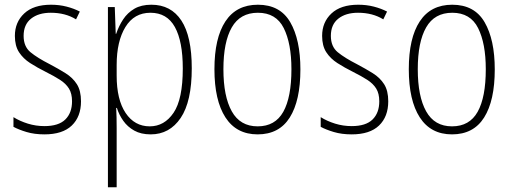

<svg xmlns="http://www.w3.org/2000/svg" viewBox="-20 -559 2164 813"><path d="M323 -130Q323 -65 284 -27.5Q245 10 168 10Q126 10 92.5 0Q59 -10 37 -22V-63Q64 -46 98 -35.5Q132 -25 168 -25Q228 -25 256.5 -53Q285 -81 285 -130Q285 -163 272 -184Q259 -205 234 -221Q209 -237 175 -254Q137 -273 107.5 -292Q78 -311 60.5 -338Q43 -365 43 -407Q43 -465 82.5 -502Q122 -539 196 -539Q231 -539 262 -531Q293 -523 318 -510L302 -477Q257 -505 195 -505Q143 -505 111.5 -480Q80 -455 80 -407Q80 -362 109 -338Q138 -314 191 -287Q227 -268 257.5 -249Q288 -230 305.5 -202.5Q323 -175 323 -130Z M621 -539Q704 -539 748 -472Q792 -405 792 -270Q792 -129 745 -59.5Q698 10 618 10Q577 10 548.5 -6Q520 -22 502 -47.5Q484 -73 475 -102H472Q473 -85 473.5 -62.5Q474 -40 474 -16V234H437V-529H466L470 -416H472Q483 -449 501.5 -477Q520 -505 549 -522Q578 -539 621 -539ZM617 -505Q548 -505 511 -444.5Q474 -384 474 -284V-239Q474 -137 512 -80.5Q550 -24 614 -24Q676 -24 715 -81.5Q754 -139 754 -269Q754 -384 720.5 -444.5Q687 -505 617 -505Z M1252 -265Q1252 -133 1207 -61.5Q1162 10 1071 10Q981 10 934.5 -62Q888 -134 888 -266Q888 -398 934.5 -468.5Q981 -539 1072 -539Q1166 -539 1209 -465Q1252 -391 1252 -265ZM926 -266Q926 -151 961.5 -87.5Q997 -24 1071 -24Q1145 -24 1179.5 -85.5Q1214 -147 1214 -266Q1214 -375 1181.5 -440Q1149 -505 1072 -505Q997 -505 961.5 -443Q926 -381 926 -266Z M1624 -130Q1624 -65 1585 -27.5Q1546 10 1469 10Q1427 10 1393.5 0Q1360 -10 1338 -22V-63Q1365 -46 1399 -35.5Q1433 -25 1469 -25Q1529 -25 1557.5 -53Q1586 -81 1586 -130Q1586 -163 1573 -184Q1560 -205 1535 -221Q1510 -237 1476 -254Q1438 -273 1408.5 -292Q1379 -311 1361.5 -338Q1344 -365 1344 -407Q1344 -465 1383.5 -502Q1423 -539 1497 -539Q1532 -539 1563 -531Q1594 -523 1619 -510L1603 -477Q1558 -505 1496 -505Q1444 -505 1412.5 -480Q1381 -455 1381 -407Q1381 -362 1410 -338Q1439 -314 1492 -287Q1528 -268 1558.5 -249Q1589 -230 1606.5 -202.5Q1624 -175 1624 -130Z M2075 -265Q2075 -133 2030 -61.5Q1985 10 1894 10Q1804 10 1757.5 -62Q1711 -134 1711 -266Q1711 -398 1757.5 -468.5Q1804 -539 1895 -539Q1989 -539 2032 -465Q2075 -391 2075 -265ZM1749 -266Q1749 -151 1784.5 -87.5Q1820 -24 1894 -24Q1968 -24 2002.5 -85.5Q2037 -147 2037 -266Q2037 -375 2004.5 -440Q1972 -505 1895 -505Q1820 -505 1784.5 -443Q1749 -381 1749 -266Z"/></svg>

Font: Noto Sans Kannada Condensed ExtraLight
Style: Regular
Weight: 200
Width: 3
Designer: Jelle Bosma - Monotype Design Team
Foundry: Monotype Imaging Inc.
Version: Version 2.005; ttfautohint (v1.8.4.7-5d5b)